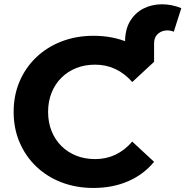

<svg xmlns="http://www.w3.org/2000/svg" viewBox="-20 -882 882 913"><path d="M712.7 -588.1 574.6 -589.3V-681.7Q574.6 -741.9 598.7 -781.6Q622.7 -821.2 661.9 -841.2Q701.1 -861.2 748.5 -861.6Q796 -861.9 842.2 -843.3L806.4 -731.3Q784.6 -740.1 763 -736.3Q741.3 -732.5 727 -717.2Q712.7 -702 712.7 -675ZM424 11.8Q342.4 11.8 273.1 -14.7Q203.7 -41.2 152.7 -89.9Q101.7 -138.6 73.3 -204.7Q44.9 -270.8 44.9 -350Q44.9 -429.2 73.3 -495.3Q101.7 -561.4 153 -610.1Q204.3 -658.8 273.7 -685.3Q343.1 -711.8 424.6 -711.8Q515.6 -711.8 589.3 -680.3Q663.1 -648.8 712.7 -588.1L608.9 -491.9Q573.1 -532.7 529 -553.6Q484.8 -574.5 432.4 -574.5Q383.3 -574.5 342.5 -558.3Q301.6 -542 271.7 -512.1Q241.7 -482.2 225.2 -440.9Q208.7 -399.7 208.7 -350Q208.7 -300.3 225.2 -259.1Q241.7 -217.8 271.7 -187.9Q301.6 -158 342.5 -141.7Q383.3 -125.5 432.4 -125.5Q484.8 -125.5 529 -146.4Q573.1 -167.3 608.9 -208.7L712.7 -112.5Q663.1 -52.2 589.3 -20.2Q515.6 11.8 424 11.8Z"/></svg>

Font: Montserrat Thin
Style: Regular
Weight: 100
Designer: Julieta Ulanovsky
Foundry: Julieta Ulanovsky
Version: Version 9.000